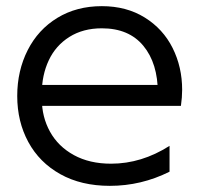

<svg xmlns="http://www.w3.org/2000/svg" viewBox="-20 -592 648 624"><path d="M36 -280Q36 -362 70 -429Q104 -496 166.5 -534Q229 -572 311 -572Q391 -572 450.5 -535Q510 -498 541 -436Q572 -374 572 -300Q572 -276 568 -248H80V-316H517L493 -290Q493 -386 446 -443Q399 -500 311 -500Q250 -500 205.5 -472Q161 -444 138.5 -396Q116 -348 116 -290V-270Q116 -212 142.5 -164Q169 -116 220 -88Q271 -60 341 -60Q440 -60 531 -118V-34Q439 12 337 12Q244 12 176 -26Q108 -64 72 -130.5Q36 -197 36 -280Z"/></svg>

Font: TASA Explorer VF
Style: Regular
Weight: 400
Designer: Weizhong Zhang
Foundry: Local Remote
Version: Version 1.000;Glyphs 3.2 (3192)